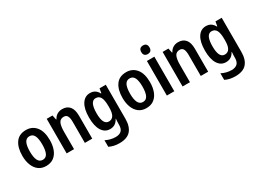

<svg xmlns="http://www.w3.org/2000/svg" viewBox="-48 -1563 3491 2612"><g transform="rotate(-30 1697.5 -256.5)"><path d="M474 -272Q474 -190 450 -126.5Q426 -63 378 -26.5Q330 10 256 10Q187 10 139.5 -26Q92 -62 67 -125.5Q42 -189 42 -272Q42 -402 96 -477.5Q150 -553 259 -553Q356 -553 415 -481Q474 -409 474 -272ZM160 -272Q160 -182 183.5 -134Q207 -86 258 -86Q309 -86 332 -133.5Q355 -181 355 -272Q355 -363 332 -409.5Q309 -456 258 -456Q207 -456 183.5 -409.5Q160 -363 160 -272Z M828 -553Q902 -553 942.5 -505Q983 -457 983 -360V0H867V-331Q867 -391 850.5 -421.5Q834 -452 795 -452Q740 -452 718.5 -408Q697 -364 697 -268V0H581V-543H672L687 -471H693Q713 -511 748 -532Q783 -553 828 -553Z M1264 -553Q1307 -553 1338.5 -534Q1370 -515 1393 -473H1399L1411 -543H1509V-9Q1509 112 1453 176Q1397 240 1275 240Q1184 240 1116 205V102Q1193 141 1272 141Q1330 141 1361.5 112Q1393 83 1393 18V4Q1393 -11 1394 -32.5Q1395 -54 1397 -73H1393Q1370 -31 1338 -10.5Q1306 10 1261 10Q1180 10 1134 -62.5Q1088 -135 1088 -269Q1088 -405 1135 -479Q1182 -553 1264 -553ZM1296 -454Q1206 -454 1206 -267Q1206 -176 1229 -132Q1252 -88 1298 -88Q1395 -88 1395 -249V-274Q1395 -368 1371.5 -411Q1348 -454 1296 -454Z M2048 -272Q2048 -190 2024 -126.5Q2000 -63 1952 -26.5Q1904 10 1830 10Q1761 10 1713.5 -26Q1666 -62 1641 -125.5Q1616 -189 1616 -272Q1616 -402 1670 -477.5Q1724 -553 1833 -553Q1930 -553 1989 -481Q2048 -409 2048 -272ZM1734 -272Q1734 -182 1757.5 -134Q1781 -86 1832 -86Q1883 -86 1906 -133.5Q1929 -181 1929 -272Q1929 -363 1906 -409.5Q1883 -456 1832 -456Q1781 -456 1757.5 -409.5Q1734 -363 1734 -272Z M2214 -753Q2278 -753 2278 -685Q2278 -651 2261 -634.5Q2244 -618 2214 -618Q2184 -618 2166.5 -634.5Q2149 -651 2149 -685Q2149 -753 2214 -753ZM2272 -543V0H2155V-543Z M2649 -553Q2723 -553 2763.5 -505Q2804 -457 2804 -360V0H2688V-331Q2688 -391 2671.5 -421.5Q2655 -452 2616 -452Q2561 -452 2539.5 -408Q2518 -364 2518 -268V0H2402V-543H2493L2508 -471H2514Q2534 -511 2569 -532Q2604 -553 2649 -553Z M3085 -553Q3128 -553 3159.5 -534Q3191 -515 3214 -473H3220L3232 -543H3330V-9Q3330 112 3274 176Q3218 240 3096 240Q3005 240 2937 205V102Q3014 141 3093 141Q3151 141 3182.5 112Q3214 83 3214 18V4Q3214 -11 3215 -32.5Q3216 -54 3218 -73H3214Q3191 -31 3159 -10.5Q3127 10 3082 10Q3001 10 2955 -62.5Q2909 -135 2909 -269Q2909 -405 2956 -479Q3003 -553 3085 -553ZM3117 -454Q3027 -454 3027 -267Q3027 -176 3050 -132Q3073 -88 3119 -88Q3216 -88 3216 -249V-274Q3216 -368 3192.5 -411Q3169 -454 3117 -454Z"/></g></svg>

Font: Noto Sans Thai Looped Condensed SemiBold
Style: Regular
Weight: 600
Width: 3
Designer: Sasikarn Vongin, Ben Mitchell
Foundry: The Fontpad Ltd
Version: Version 1.001; ttfautohint (v1.8.4.7-5d5b)